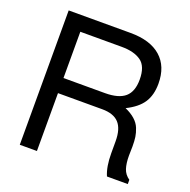

<svg xmlns="http://www.w3.org/2000/svg" viewBox="-129 -854 967 979"><g transform="rotate(20 354.5 -364.5)"><path d="M523 -360Q555 -346 576.5 -327Q598 -308 607.5 -284Q617 -260 620 -239Q623 -218 623 -189Q623 -180 622.5 -163Q622 -146 622 -138Q622 -97 631 -69Q640 -41 666 -23V0H553Q533 -46 533 -119V-184Q533 -251 504 -282.5Q475 -314 413 -314H173V0H80V-729H416Q523 -729 580.5 -678.5Q638 -628 638 -534Q638 -472 611 -431Q584 -390 523 -360ZM541 -521Q541 -593 503 -620Q465 -647 398 -647H173V-396H398Q472 -396 506.5 -426Q541 -456 541 -521Z"/></g></svg>

Font: ColatingCofangSans
Style: Regular
Weight: 400
Foundry: GNU
Version: Version 412.227;June 27, 2022;FontCreator 11.0.0.2412 32-bit